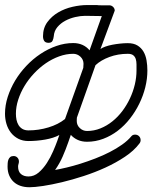

<svg xmlns="http://www.w3.org/2000/svg" viewBox="-30 -747 615 775"><path d="M245.6 -172.9Q235.4 -143.6 222.9 -115Q210.4 -86.4 192.4 -61Q212.4 -64.5 239 -70.8Q265.6 -77.1 295.2 -86.4Q324.7 -95.7 355 -107.4Q385.3 -119.1 412.6 -133.1Q439.9 -147 462.6 -163.1Q485.4 -179.2 500 -196.8Q505.4 -203.6 515.1 -203.6Q524.9 -203.6 531.2 -197.3Q537.6 -190.9 537.6 -181.2Q537.6 -173.3 532.2 -167Q510.3 -138.2 474.4 -114.3Q438.5 -90.3 396 -70.8Q353.5 -51.3 307.6 -36.4Q261.7 -21.5 220 -11.5Q178.2 -1.5 143.6 3.7Q108.9 8.8 88.9 8.8Q69.3 8.8 53.2 3.4Q37.1 -2 25.4 -12.7Q13.7 -23.4 7.1 -39.1Q0.5 -54.7 0.5 -74.7Q0.5 -81.1 1 -88.6Q1.5 -96.2 3.9 -102.5Q6.3 -108.9 11.2 -113Q16.1 -117.2 24.9 -117.2Q34.2 -117.2 40.3 -110.8Q46.4 -104.5 46.4 -95.2Q46.4 -89.8 44.7 -85Q43 -80.1 43 -74.7Q43 -54.7 54.4 -44.7Q65.9 -34.7 85 -34.7Q107.4 -34.7 126 -50.5Q144.5 -66.4 159.2 -89.1Q173.8 -111.8 184.3 -136.2Q194.8 -160.6 201.2 -178.2L209.5 -202.1Q198.2 -195.8 183.6 -191.2Q168.9 -186.5 152.3 -183.6Q135.7 -180.7 118.4 -179.2Q101.1 -177.7 85 -177.7Q61.5 -177.7 43.7 -187Q25.9 -196.3 13.9 -211.7Q2 -227.1 -3.9 -246.8Q-9.8 -266.6 -9.8 -288.1Q-9.8 -321.8 1.2 -356Q12.2 -390.1 31.2 -421.9Q50.3 -453.6 76.4 -481.2Q102.5 -508.8 133.3 -529.3Q164.1 -549.8 197.8 -561.5Q231.4 -573.2 265.6 -573.2Q286.1 -573.2 303 -565.7Q319.8 -558.1 331.5 -543.9L380.9 -682.1Q363.8 -682.1 347.2 -682.6Q330.6 -683.1 313.5 -683.1Q295.4 -683.1 273.9 -678.2Q252.4 -673.3 233.6 -663.3Q214.8 -653.3 201.7 -637.7Q188.5 -622.1 187 -600.6Q186 -590.8 182.1 -582.5Q178.2 -574.2 166 -574.2Q153.3 -574.2 148.4 -581.8Q143.6 -589.4 143.6 -600.6Q143.6 -633.8 161.1 -657.7Q178.7 -681.6 205.1 -697Q231.4 -712.4 262.7 -719.5Q293.9 -726.6 321.8 -726.6Q346.2 -726.6 355.7 -726.6Q365.2 -726.6 366.9 -726.3Q368.7 -726.1 366.5 -726.1Q364.3 -726.1 366 -725.8Q367.7 -725.6 377 -725.6Q386.2 -725.6 411.1 -725.6Q419.9 -725.6 426.5 -719.2Q433.1 -712.9 433.1 -704.1L375.5 -549.3Q383.3 -554.7 395.8 -559.1Q408.2 -563.5 423.3 -566.4Q438.5 -569.3 454.6 -571Q470.7 -572.8 485.8 -572.8Q509.3 -572.8 524.7 -563.5Q540 -554.2 549.1 -538.8Q558.1 -523.4 561.5 -503.4Q564.9 -483.4 564.9 -462.4Q564.9 -428.7 556.4 -394.5Q547.9 -360.4 532.2 -328.4Q516.6 -296.4 494.6 -268.3Q472.7 -240.2 445.6 -219.5Q418.5 -198.7 387 -186.8Q355.5 -174.8 321.3 -174.8Q300.8 -174.8 284.2 -182.1Q267.6 -189.5 255.9 -202.6ZM307.1 -489.3Q307.1 -506.3 294.7 -518.1Q282.2 -529.8 265.6 -529.8Q237.3 -529.8 209 -519.5Q180.7 -509.3 155 -491.7Q129.4 -474.1 107.2 -450.4Q85 -426.8 68.8 -399.9Q52.7 -373 43.5 -344.5Q34.2 -315.9 34.2 -288.1Q34.2 -275.4 36.6 -263.4Q39.1 -251.5 44.9 -241.9Q50.8 -232.4 60.5 -226.6Q70.3 -220.7 85 -220.7Q126 -220.7 165.5 -232.7Q205.1 -244.6 232.4 -266.6L306.2 -473.1Q306.2 -477.1 306.6 -481.2Q307.1 -485.4 307.1 -489.3ZM279.8 -258.8Q279.8 -241.7 292.2 -230Q304.7 -218.3 321.3 -218.3Q349.6 -218.3 375.5 -228.8Q401.4 -239.3 423.6 -257.1Q445.8 -274.9 463.9 -298.8Q481.9 -322.8 494.6 -349.9Q507.3 -377 514.2 -405.8Q521 -434.6 521 -462.4Q521 -474.6 521 -486.8Q521 -499 518.1 -508.5Q515.1 -518.1 507.8 -523.9Q500.5 -529.8 485.8 -529.8Q446.3 -529.8 411.9 -517.1Q377.4 -504.4 355.5 -483.9L280.3 -272Q280.3 -268.6 280 -265.1Q279.8 -261.7 279.8 -258.8Z"/></svg>

Font: Helvetia Verbundene
Style: Regular
Weight: 400
Designer: Peter Wiegel, original typeface by Carl Albert Fahrenwaldt 1901
Foundry: Peter Wiegel
Version: Version 2.000